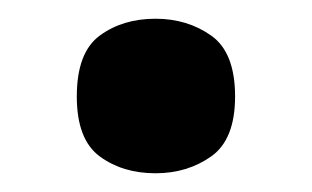

<svg xmlns="http://www.w3.org/2000/svg" viewBox="-20 -177 333 205"><path d="M146 8Q111 8 86.5 -10Q62 -28 62 -74Q62 -121 86.5 -139Q111 -157 146 -157Q180 -157 205.5 -139Q231 -121 231 -74Q231 -28 205.5 -10Q180 8 146 8Z"/></svg>

Font: Noto Serif Khmer SemiCondensed ExtraBold
Style: Regular
Weight: 800
Width: 4
Designer: Danh Hong and the Monotype Design Team
Foundry: Monotype Imaging Inc.
Version: Version 2.004